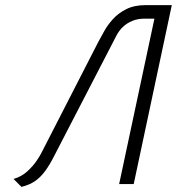

<svg xmlns="http://www.w3.org/2000/svg" viewBox="-20 -720 692 751"><path d="M550 -700Q505 -700 473.5 -684Q442 -668 421 -644.5Q400 -621 387 -597Q374 -573 365 -557L143 -124Q138 -113 123.5 -91.5Q109 -70 86.5 -49.5Q64 -29 33 -20L64 11Q96 3 117.5 -12Q139 -27 157 -51.5Q175 -76 193 -112L434 -578Q445 -600 461 -615Q477 -630 498 -638.5Q519 -647 545 -647H584L446 0H503L652 -700Z"/></svg>

Font: Advent Pro
Style: Italic
Weight: 400
Italic angle: -12°
Designer: VivaRado, Andreas Kalpakidis
Foundry: VivaRado, Andreas Kalpakidis
Version: Version 3.000